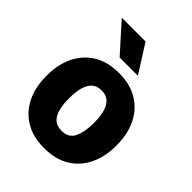

<svg xmlns="http://www.w3.org/2000/svg" viewBox="-215 -866 991 991"><g transform="rotate(45 281.0 -370.0)"><path d="M25.9 -258.8V-269Q25.9 -346.2 55.2 -407Q84.5 -467.8 141.1 -502.9Q197.8 -538.1 280.3 -538.1Q363.3 -538.1 420.2 -502.9Q477.1 -467.8 506.3 -407Q535.6 -346.2 535.6 -269V-258.8Q535.6 -181.6 506.3 -120.8Q477.1 -60.1 420.4 -25.1Q363.8 9.8 281.2 9.8Q198.2 9.8 141.4 -25.1Q84.5 -60.1 55.2 -120.8Q25.9 -181.6 25.9 -258.8ZM190.4 -269V-258.8Q190.4 -219.2 198.5 -187Q206.5 -154.8 226.1 -136Q245.6 -117.2 281.2 -117.2Q333.5 -117.2 352.3 -158.2Q371.1 -199.2 371.1 -258.8V-269Q371.1 -307.6 363 -339.8Q355 -372.1 335.4 -391.6Q315.9 -411.1 280.3 -411.1Q245.6 -411.1 226.1 -391.6Q206.5 -372.1 198.5 -339.8Q190.4 -307.6 190.4 -269ZM262.2 -750 359.4 -596.7H226.1L88.4 -750Z"/></g></svg>

Font: Vazirmatn FD Black
Style: Regular
Weight: 900
Designer: Saber Rastikerdar
Foundry: Saber Rastikerdar
Version: Version 33.003